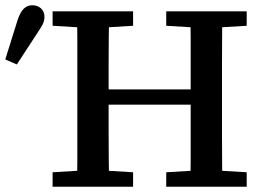

<svg xmlns="http://www.w3.org/2000/svg" viewBox="-33 -710 995 730"><path d="M-13 -484 34 -634Q44 -664 57.5 -677Q71 -690 89 -690Q110 -690 123 -678Q136 -666 136 -646Q136 -631 129.5 -618Q123 -605 110 -586L31 -465ZM167 0V-55L300 -63H340L473 -55V0ZM260 0Q261 -51 261 -102Q261 -153 261 -205Q261 -257 261 -309V-359Q261 -410 261 -461.5Q261 -513 261 -564.5Q261 -616 260 -667H382Q381 -616 380.5 -564.5Q380 -513 380 -461.5Q380 -410 380 -357V-323Q380 -266 380 -212Q380 -158 380.5 -105.5Q381 -53 382 0ZM324 -312V-370H748V-312ZM599 0V-55L732 -63H772L905 -55V0ZM691 0Q692 -52 692 -104.5Q692 -157 692 -211.5Q692 -266 692 -323V-357Q692 -409 692 -460.5Q692 -512 692 -564Q692 -616 691 -667H812Q812 -616 811.5 -565Q811 -514 811 -462.5Q811 -411 811 -359V-309Q811 -258 811 -206Q811 -154 811.5 -103Q812 -52 812 0ZM167 -612V-667H473V-612L340 -604H300ZM599 -612V-667H905V-612L772 -604H732Z"/></svg>

Font: Source Serif 4 Medium
Style: Regular
Weight: 500
Designer: Frank Grießhammer
Foundry: Adobe Systems Incorporated
Version: Version 4.004;hotconv 1.0.116;makeotfexe 2.5.65601